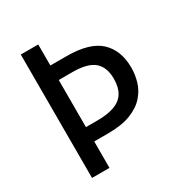

<svg xmlns="http://www.w3.org/2000/svg" viewBox="-175 -889 970 1020"><g transform="rotate(-30 310.0 -378.5)"><path d="M96 0V-757H203V-628H301Q444 -628 507 -568.5Q570 -509 570 -403Q570 -361 557.5 -318.5Q545 -276 513.5 -240.5Q482 -205 427 -183.5Q372 -162 287 -162H203V0ZM203 -250H273Q336 -250 377.5 -265Q419 -280 439.5 -313Q460 -346 460 -399Q460 -470 419.5 -504.5Q379 -539 287 -539H203Z"/></g></svg>

Font: Menbere
Style: Regular
Weight: 400
Designer: Aleme Tadesse
Foundry: Sorkin Type Co
Version: Version 1.000